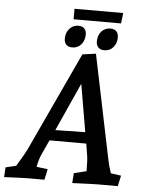

<svg xmlns="http://www.w3.org/2000/svg" viewBox="-62 -1001 818 1056"><g transform="rotate(5 347.0 -473.0)"><path d="M4 -49 62 -63Q105 -133 120 -166L371 -705L445 -715L565 -135Q569 -113 584 -67L641 -59L628 0H521Q495 0 377 5L381 -50L450 -67Q450 -128 445 -157L435 -218H232L192 -131Q180 -101 174 -67L236 -59L223 0H131Q109 0 1 5ZM424 -280 379 -543 259 -277ZM267 -783Q267 -815 286.5 -837.5Q306 -860 336 -860Q357 -860 368.5 -848Q380 -836 380 -816Q380 -782 361 -760Q342 -738 311 -738Q290 -738 278.5 -750Q267 -762 267 -783ZM444 -783Q444 -817 463.5 -838.5Q483 -860 513 -860Q533 -860 545 -848.5Q557 -837 557 -814Q557 -782 538 -760Q519 -738 489 -738Q467 -738 455.5 -750Q444 -762 444 -783ZM306 -951H575L568 -893H306Z"/></g></svg>

Font: Andada Pro SemiBold
Style: Italic
Weight: 600
Italic angle: -6.99998°
Designer: Carolina Giovagnoli
Foundry: Huerta Tipografica
Version: Version 3.005